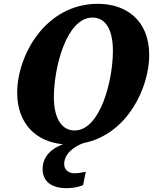

<svg xmlns="http://www.w3.org/2000/svg" viewBox="-20 -745 816 1005"><path d="M329 240C360 240 391 234 415 224L429 154C406 159 386 162 369 162C337 162 316 142 316 114C316 56 374 19 417 4C649 -42 761 -289 761 -456C761 -642 637 -725 493 -725C216 -725 70 -453 70 -260C70 -95 172 -2 310 10C246 33 203 77 203 140C203 205 250 240 329 240ZM370 -62C310 -62 262 -115 262 -237C262 -389 327 -653 464 -653C527 -653 571 -599 571 -478C571 -326 506 -62 370 -62Z"/></svg>

Font: Noto Serif SemiCondensed Black
Style: Italic
Weight: 900
Width: 4
Italic angle: -12°
Designer: Monotype Design Team
Foundry: Monotype Imaging Inc.
Version: Version 2.014